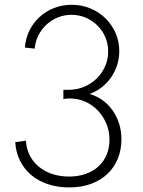

<svg xmlns="http://www.w3.org/2000/svg" viewBox="-20 -784 608 818"><path d="M274.5 14.5Q225.5 14.5 184.1 0.7Q142.7 -13.2 112.7 -38.6Q82.7 -64.1 65 -99.8Q47.3 -135.5 45 -178.6L90.5 -184.5Q92.3 -150.5 106.6 -122.3Q120.9 -94.1 145.2 -73.9Q169.5 -53.6 202.5 -42.7Q235.5 -31.8 274.1 -31.8Q313.6 -31.8 345.5 -43.2Q377.3 -54.5 399.8 -75.2Q422.3 -95.9 434.3 -124.8Q446.4 -153.6 446.4 -188.6Q446.4 -225.5 433 -257.5Q419.5 -289.5 396.6 -313.4Q373.6 -337.3 343 -350.9Q312.3 -364.5 277.7 -364.5Q261.8 -364.5 250 -361.8V-401.4H272.7Q308.2 -401.4 339.1 -414.5Q370 -427.7 392.5 -450Q415 -472.3 428 -502Q440.9 -531.8 440.9 -565Q440.9 -598.2 428.4 -626.6Q415.9 -655 394.5 -675.9Q373.2 -696.8 345 -708.9Q316.8 -720.9 285 -720.9Q254.1 -720.9 226.6 -709.8Q199.1 -698.6 178 -679.1Q156.8 -659.5 143.6 -633.2Q130.5 -606.8 127.7 -576.8L85.9 -581.4Q89.1 -621.4 105.9 -654.8Q122.7 -688.2 149.5 -712.5Q176.4 -736.8 211.4 -750.2Q246.4 -763.6 285.5 -763.6Q328.2 -763.6 365.2 -748.2Q402.3 -732.7 429.5 -705.9Q456.8 -679.1 472.5 -643.2Q488.2 -607.3 488.2 -565.9Q488.2 -535 478.9 -506.4Q469.5 -477.7 453 -453.9Q436.4 -430 413 -411.8Q389.5 -393.6 361.4 -383.6Q389.5 -375.9 414.3 -358.9Q439.1 -341.8 457.5 -316.8Q475.9 -291.8 486.6 -260Q497.3 -228.2 497.3 -190.5Q497.3 -146.4 482.3 -108.9Q467.3 -71.4 438.6 -43.9Q410 -16.4 368.6 -0.9Q327.3 14.5 274.5 14.5Z"/></svg>

Font: Spartan Light
Style: Regular
Weight: 300
Designer: Matt Bailey, Mirko Velimirovic
Foundry: Matt Bailey
Version: Version 1.005